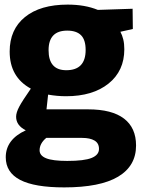

<svg xmlns="http://www.w3.org/2000/svg" viewBox="-20 -571 622 834"><path d="M259 243Q130 243 67.5 210.5Q5 178 5 112Q5 35 92 -5Q50 -26 50 -64Q50 -82 63.5 -107.5Q77 -133 114 -186Q22 -236 22 -347Q22 -443 88.5 -497Q155 -551 274 -551Q349 -551 405 -528L556 -533L557 -445L503 -433Q511 -418 515.5 -399.5Q520 -381 520 -357Q520 -263 451.5 -208Q383 -153 267 -153Q228 -153 189 -160L182 -96H363Q466 -96 518.5 -56Q571 -16 571 61Q571 150 493 196.5Q415 243 259 243ZM268 -266Q352 -266 352 -354Q352 -398 332 -418Q312 -438 272 -438Q191 -438 191 -353Q191 -266 268 -266ZM272 128Q346 128 378 115Q410 102 410 76Q410 51 390.5 39.5Q371 28 337 28H181Q152 52 152 82Q152 105 180.5 116.5Q209 128 272 128Z"/></svg>

Font: Bitter ExtraBold
Style: Regular
Weight: 800
Designer: Sol Matas, and Bitter project Authors
Foundry: Sol Matas
Version: Version 2.001